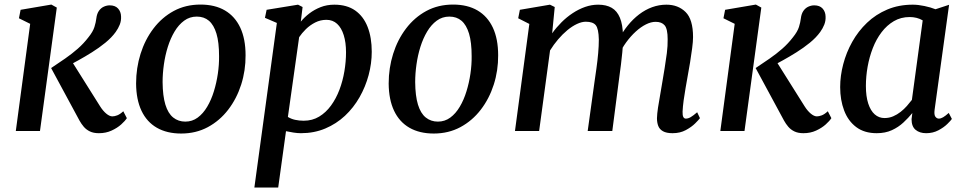

<svg xmlns="http://www.w3.org/2000/svg" viewBox="-20 -588 4330 862"><path d="M51 0 115.5 -481 65 -506 72.5 -544 210.5 -567.5 235 -554 159.5 0ZM424 10Q400 10 383.5 2Q367 -6 356 -19Q345 -32 337 -46.5L209.5 -282.5Q242 -304 272.2 -325Q302.5 -346 329 -369.2Q355.5 -392.5 377 -420.5Q397.5 -446 404 -467Q410.5 -488 412.5 -505.5Q415 -526.5 424.2 -539.5Q433.5 -552.5 446.5 -558.2Q459.5 -564 472.5 -564Q497 -564 510 -549.8Q523 -535.5 523.5 -514Q524.5 -495 517.8 -477.8Q511 -460.5 499.5 -444.5Q481.5 -419.5 453 -396.2Q424.5 -373 392.5 -353Q360.5 -333 331.8 -317.2Q303 -301.5 284.5 -291.5L292.5 -328.5L429.5 -110.5Q442.5 -90 457.2 -77.8Q472 -65.5 484.5 -65.5Q494 -65.5 506.5 -70.2Q519 -75 533.5 -88.5L549.5 -57.5Q541.5 -45 524 -29.2Q506.5 -13.5 481 -1.8Q455.5 10 424 10Z M880 -567.5Q945 -567.5 990 -541Q1035 -514.5 1058.8 -463.8Q1082.5 -413 1082.5 -340Q1083 -271.5 1062.8 -208.2Q1042.5 -145 1004.5 -95.5Q966.5 -46 913 -17.2Q859.5 11.5 793.5 11.5Q729.5 11.5 684.2 -14.5Q639 -40.5 615.2 -90.8Q591.5 -141 591 -213Q591 -282.5 611 -346.2Q631 -410 669 -460Q707 -510 760.2 -538.8Q813.5 -567.5 880 -567.5ZM863.5 -513.5Q831.5 -513.5 806.8 -495.2Q782 -477 763.8 -446.5Q745.5 -416 733.5 -377.8Q721.5 -339.5 715.8 -298.5Q710 -257.5 710 -219.5Q710.5 -157.5 722.5 -118.2Q734.5 -79 757.5 -60.5Q780.5 -42 812 -42Q843 -42 867.5 -60Q892 -78 910.2 -108.8Q928.5 -139.5 940.2 -177.8Q952 -216 958 -256.8Q964 -297.5 963.5 -336Q963.5 -398 951.8 -437Q940 -476 918 -494.8Q896 -513.5 863.5 -513.5Z M1122 254 1223 -485 1169.5 -508 1177 -544 1318 -567 1338.5 -556.5 1330.5 -491Q1346.5 -510.5 1369 -527.8Q1391.5 -545 1419.5 -556Q1447.5 -567 1481 -567Q1537.5 -567 1574.8 -540.8Q1612 -514.5 1630.5 -467Q1649 -419.5 1649 -355.5Q1649 -303.5 1635 -251Q1621 -198.5 1594.2 -151.5Q1567.5 -104.5 1528.8 -68.2Q1490 -32 1440.2 -11Q1390.5 10 1331 10Q1315.5 10 1297.8 7.2Q1280 4.5 1264 1L1229 254ZM1272.5 -63Q1287 -54 1305 -50Q1323 -46 1343.5 -46Q1382.5 -46 1413 -64.5Q1443.5 -83 1466.2 -114.2Q1489 -145.5 1504 -185.2Q1519 -225 1526.2 -268.2Q1533.5 -311.5 1533.5 -353Q1533.5 -397.5 1523.2 -430.2Q1513 -463 1493.5 -481Q1474 -499 1445.5 -499Q1418.5 -499 1395 -487Q1371.5 -475 1353.2 -457Q1335 -439 1323 -421Z M2014 -567.5Q2079 -567.5 2124 -541Q2169 -514.5 2192.8 -463.8Q2216.5 -413 2216.5 -340Q2217 -271.5 2196.8 -208.2Q2176.5 -145 2138.5 -95.5Q2100.5 -46 2047 -17.2Q1993.5 11.5 1927.5 11.5Q1863.5 11.5 1818.2 -14.5Q1773 -40.5 1749.2 -90.8Q1725.5 -141 1725 -213Q1725 -282.5 1745 -346.2Q1765 -410 1803 -460Q1841 -510 1894.2 -538.8Q1947.5 -567.5 2014 -567.5ZM1997.5 -513.5Q1965.5 -513.5 1940.8 -495.2Q1916 -477 1897.8 -446.5Q1879.5 -416 1867.5 -377.8Q1855.5 -339.5 1849.8 -298.5Q1844 -257.5 1844 -219.5Q1844.5 -157.5 1856.5 -118.2Q1868.5 -79 1891.5 -60.5Q1914.5 -42 1946 -42Q1977 -42 2001.5 -60Q2026 -78 2044.2 -108.8Q2062.5 -139.5 2074.2 -177.8Q2086 -216 2092 -256.8Q2098 -297.5 2097.5 -336Q2097.5 -398 2085.8 -437Q2074 -476 2052 -494.8Q2030 -513.5 1997.5 -513.5Z M2470.5 -556.5 2459 -438.5Q2477.5 -464.5 2501 -488Q2524.5 -511.5 2551.5 -529.2Q2578.5 -547 2607.2 -557Q2636 -567 2665.5 -567Q2702 -567 2726.2 -553Q2750.5 -539 2763.2 -508.2Q2776 -477.5 2777 -427.5Q2777 -422 2777 -415.8Q2777 -409.5 2776.5 -403.2Q2776 -397 2775.5 -390L2758.5 -412.5Q2776 -446 2799 -474.2Q2822 -502.5 2849.5 -523.5Q2877 -544.5 2908 -555.8Q2939 -567 2972 -567Q3024.5 -567 3058 -534Q3091.5 -501 3091.5 -421.5Q3091.5 -402 3087.5 -371.5Q3083.5 -341 3078.2 -308Q3073 -275 3067.5 -247Q3063 -221.5 3058 -193Q3053 -164.5 3049.2 -136.8Q3045.5 -109 3044.5 -87Q3044 -70 3047.8 -62.8Q3051.5 -55.5 3059 -55.5Q3069.5 -55.5 3080.8 -62Q3092 -68.5 3110 -84L3122.5 -57.5Q3117.5 -50.5 3101.2 -34.2Q3085 -18 3059.2 -4Q3033.5 10 2999.5 10Q2972 10 2956.5 1.2Q2941 -7.5 2935.2 -22.8Q2929.5 -38 2929.5 -57Q2930 -77 2934.2 -104.8Q2938.5 -132.5 2944 -163Q2949.5 -193.5 2954 -222Q2958.5 -249 2964 -282.2Q2969.5 -315.5 2973.8 -349Q2978 -382.5 2977.5 -412Q2977.5 -458 2964.2 -474Q2951 -490 2923.5 -490Q2903 -490 2880 -478.5Q2857 -467 2834.2 -446.2Q2811.5 -425.5 2791.5 -398.2Q2771.5 -371 2757.5 -338.5L2777 -403Q2776.5 -379.5 2773.8 -352.2Q2771 -325 2767.8 -297.8Q2764.5 -270.5 2761 -246.5L2729 0H2618.5L2649 -220Q2653 -248 2657.8 -281.5Q2662.5 -315 2665.5 -348.5Q2668.5 -382 2668.5 -410.5Q2667.5 -459 2654.8 -474.8Q2642 -490.5 2610 -490.5Q2592 -490.5 2570.5 -480.5Q2549 -470.5 2527.2 -452.5Q2505.5 -434.5 2485.5 -411Q2465.5 -387.5 2449.5 -361.5L2400.5 0H2292L2356.5 -480.5L2306.5 -506L2314 -544L2449 -567Z M3214 0 3278.5 -481 3228 -506 3235.5 -544 3373.5 -567.5 3398 -554 3322.5 0ZM3587 10Q3563 10 3546.5 2Q3530 -6 3519 -19Q3508 -32 3500 -46.5L3372.5 -282.5Q3405 -304 3435.2 -325Q3465.5 -346 3492 -369.2Q3518.5 -392.5 3540 -420.5Q3560.5 -446 3567 -467Q3573.5 -488 3575.5 -505.5Q3578 -526.5 3587.2 -539.5Q3596.5 -552.5 3609.5 -558.2Q3622.5 -564 3635.5 -564Q3660 -564 3673 -549.8Q3686 -535.5 3686.5 -514Q3687.5 -495 3680.8 -477.8Q3674 -460.5 3662.5 -444.5Q3644.5 -419.5 3616 -396.2Q3587.5 -373 3555.5 -353Q3523.5 -333 3494.8 -317.2Q3466 -301.5 3447.5 -291.5L3455.5 -328.5L3592.5 -110.5Q3605.5 -90 3620.2 -77.8Q3635 -65.5 3647.5 -65.5Q3657 -65.5 3669.5 -70.2Q3682 -75 3696.5 -88.5L3712.5 -57.5Q3704.5 -45 3687 -29.2Q3669.5 -13.5 3644 -1.8Q3618.5 10 3587 10Z M4176 -95.5Q4173 -72.5 4179.5 -64Q4186 -55.5 4195 -55.5Q4204 -55.5 4214.2 -61.5Q4224.5 -67.5 4239.5 -81L4253.5 -54Q4249 -47 4233.2 -31.5Q4217.5 -16 4193 -3Q4168.5 10 4138 10Q4109 10 4090.8 -5Q4072.5 -20 4072.5 -53L4076 -80.5Q4058.5 -59 4036 -38Q4013.5 -17 3984 -3.5Q3954.5 10 3916 10Q3860.5 10 3824 -17.5Q3787.5 -45 3769.8 -92Q3752 -139 3752 -197Q3752 -247.5 3765.8 -300Q3779.5 -352.5 3806.2 -400.2Q3833 -448 3872.5 -485.8Q3912 -523.5 3963.5 -545.2Q4015 -567 4078 -567Q4102 -567 4130.5 -561Q4159 -555 4180 -546.5L4241 -566.5ZM4122.5 -496.5Q4110 -504 4095 -507.8Q4080 -511.5 4064 -511.5Q4024.5 -511.5 3993 -493Q3961.5 -474.5 3937.8 -443.2Q3914 -412 3898.5 -372Q3883 -332 3875.2 -288.2Q3867.5 -244.5 3867.5 -202Q3867.5 -155.5 3878 -123.2Q3888.5 -91 3907.2 -74.5Q3926 -58 3951 -58Q3972 -58 3990 -65.8Q4008 -73.5 4023.5 -85.8Q4039 -98 4051.5 -112.2Q4064 -126.5 4074 -139.5Z"/></svg>

Font: Merriweather 20pt Medium
Style: Italic
Weight: 500
Italic angle: -7.8°
Version: Version 2.101